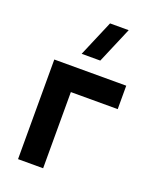

<svg xmlns="http://www.w3.org/2000/svg" viewBox="-150 -894 784 978"><g transform="rotate(20 242.5 -405.0)"><path d="M70 0H206V-413H460V-540H70ZM191 -615H292L375 -810H274Z"/></g></svg>

Font: Eudonet ExtraBold
Style: Regular
Weight: 800
Designer: Mikhail Sharanda
Foundry: Mikhail Sharanda
Version: Version 4.503;Glyphs 3.1.2 (3151)